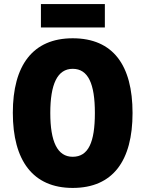

<svg xmlns="http://www.w3.org/2000/svg" viewBox="-20 -913 714 943"><path d="M495 -893H181V-778H495ZM631 -358C631 -593 535 -725 337 -725C141 -725 43 -592 43 -359C43 -124 142 10 337 10C535 10 631 -124 631 -358ZM227 -358C227 -500 262 -575 337 -575C413 -575 446 -502 446 -358C446 -214 414 -143 337 -143C262 -143 227 -217 227 -358Z"/></svg>

Font: Noto Sans Condensed Black
Style: Regular
Weight: 900
Width: 3
Designer: Monotype Design Team
Foundry: Monotype Imaging Inc.
Version: Version 2.013